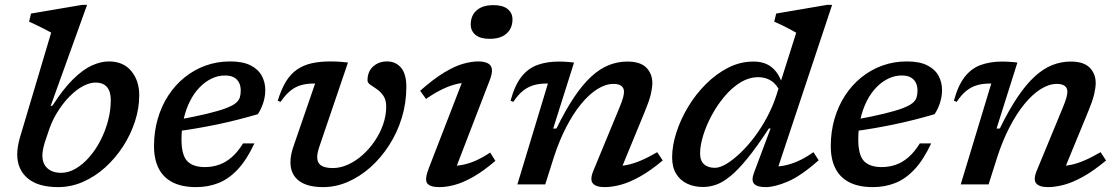

<svg xmlns="http://www.w3.org/2000/svg" viewBox="-20 -755 4569 786"><path d="M163 -171Q158.5 -156 156 -142.8Q153.5 -129.5 153.5 -118.5Q153.5 -85 174 -66.2Q194.5 -47.5 230.5 -47.5Q260.5 -47.5 290 -64.8Q319.5 -82 345.5 -111.8Q371.5 -141.5 391.2 -179.8Q411 -218 422.2 -260.5Q433.5 -303 433.5 -345.5Q433.5 -380.5 417.8 -398.8Q402 -417 371.5 -417Q351.5 -417 329.2 -407Q307 -397 284.8 -378.5Q262.5 -360 242.2 -334.8Q222 -309.5 205.5 -279.8Q189 -250 178.5 -217ZM189.5 -621.5Q180 -627 164.2 -635Q148.5 -643 131 -651.5Q113.5 -660 99 -666.5L107 -699.5L316 -735H336.5L187 -320L195.5 -323.5Q238.5 -390.5 278.5 -430Q318.5 -469.5 355.2 -486.5Q392 -503.5 425.5 -503.5Q485 -503.5 517.5 -464Q550 -424.5 550 -365.5Q550 -311.5 532.5 -257.8Q515 -204 483.8 -155.8Q452.5 -107.5 410.8 -69.8Q369 -32 319.8 -10.5Q270.5 11 217.5 11Q136 11 93.2 -25.2Q50.5 -61.5 50.5 -123Q50.5 -138 53.2 -155Q56 -172 61 -190Z M901.5 -446Q872.5 -446 846 -433.2Q819.5 -420.5 797 -397.2Q774.5 -374 758 -341.5Q741.5 -309 732.2 -269.2Q723 -229.5 723 -185Q723 -120.5 746.2 -95.8Q769.5 -71 819 -71Q849 -71 876.5 -80.5Q904 -90 928.8 -111.5Q953.5 -133 975 -168H1021.5Q990 -100.5 953 -61.2Q916 -22 873.8 -5.5Q831.5 11 783 11Q726 11 687.8 -8Q649.5 -27 630 -64.5Q610.5 -102 610.5 -157Q610.5 -216 625.8 -268.5Q641 -321 669 -364Q697 -407 735.8 -438.2Q774.5 -469.5 821.5 -486.5Q868.5 -503.5 922 -503.5Q974 -503.5 1005.5 -487.5Q1037 -471.5 1051.5 -445Q1066 -418.5 1066 -386Q1066 -360.5 1057.8 -334.5Q1049.5 -308.5 1035.5 -287.5Q994.5 -275.5 952.2 -264.8Q910 -254 867.5 -245.2Q825 -236.5 784 -229.5Q743 -222.5 704.5 -217.5L707.5 -264.5Q780.5 -278 828 -289.5Q875.5 -301 903.5 -311.5Q931.5 -322 944.8 -332.8Q958 -343.5 961.8 -356.2Q965.5 -369 965.5 -384.5Q965.5 -403.5 958.2 -417.2Q951 -431 937 -438.5Q923 -446 901.5 -446Z M1643.5 -399.5Q1643.5 -334 1625 -273.2Q1606.5 -212.5 1573.2 -160.8Q1540 -109 1496.8 -70.5Q1453.5 -32 1404 -10.5Q1354.5 11 1303 11Q1237 11 1203 -15.5Q1169 -42 1169 -91Q1169 -121 1182 -157.5L1270 -413Q1268.5 -413 1267 -413Q1265.5 -413 1264 -413Q1235 -413 1211.8 -406.2Q1188.5 -399.5 1168.5 -383.2Q1148.5 -367 1128.5 -338L1117 -342.5Q1131.5 -390 1150.5 -421Q1169.5 -452 1195.5 -470Q1221.5 -488 1255.2 -495.8Q1289 -503.5 1332.5 -503.5Q1345.5 -503.5 1357 -503Q1368.5 -502.5 1380.2 -501.5Q1392 -500.5 1404.5 -499L1287 -153.5Q1283 -141.5 1280.8 -131Q1278.5 -120.5 1278.5 -112Q1278.5 -88 1294.8 -77.5Q1311 -67 1342.5 -67Q1373 -67 1404.2 -81Q1435.5 -95 1463.5 -119.8Q1491.5 -144.5 1513.5 -176.8Q1535.5 -209 1548.2 -245.2Q1561 -281.5 1561 -318.5Q1561 -346 1549.5 -362.8Q1538 -379.5 1522.8 -390Q1507.5 -400.5 1496 -408.2Q1484.5 -416 1484.5 -426Q1484.5 -462 1507.5 -482.8Q1530.5 -503.5 1564.5 -503.5Q1600 -503.5 1621.8 -477.8Q1643.5 -452 1643.5 -399.5Z M1736 -68 1883.5 -449 1906.5 -416.5Q1881.5 -418 1853.5 -412Q1825.5 -406 1793.5 -391Q1761.5 -376 1724 -350L1700 -383.5Q1756 -433 1799.8 -459Q1843.5 -485 1877 -494.2Q1910.5 -503.5 1936.5 -503.5Q1977 -503.5 1989 -485.2Q2001 -467 1984 -424.5L1836.5 -41.5L1813 -76.5Q1839 -74.5 1867 -79Q1895 -83.5 1924.8 -96.2Q1954.5 -109 1986.5 -130.5L2008 -96.5Q1959 -54.5 1917.5 -31Q1876 -7.5 1841.8 1.8Q1807.5 11 1779 11Q1739.5 11 1728.5 -5.2Q1717.5 -21.5 1736 -68ZM1907 -655.5Q1907 -678 1917.2 -695.8Q1927.5 -713.5 1948 -723.8Q1968.5 -734 1999.5 -734Q2038.5 -734 2058.2 -718Q2078 -702 2078 -675Q2078 -652 2067.5 -634.2Q2057 -616.5 2036.5 -606.2Q2016 -596 1985 -596Q1946 -596 1926.5 -612.2Q1907 -628.5 1907 -655.5Z M2081.5 -338 2070 -342.5Q2087 -405.5 2114.5 -440.5Q2142 -475.5 2180.5 -489.2Q2219 -503 2267.5 -503Q2278.5 -503 2288.2 -502.5Q2298 -502 2308.2 -501.2Q2318.5 -500.5 2330 -499L2244.5 -228.5L2258 -229Q2295 -304.5 2330.2 -357Q2365.5 -409.5 2400.8 -441.8Q2436 -474 2472.5 -488.5Q2509 -503 2548.5 -503Q2601.5 -503 2626 -478Q2650.5 -453 2650.5 -415Q2650.5 -395.5 2644 -368.2Q2637.5 -341 2620 -299L2514 -41.5L2497 -75.5Q2521 -74.5 2547.2 -79.8Q2573.5 -85 2604 -98Q2634.5 -111 2670.5 -132L2693 -98Q2642 -55.5 2599.2 -31.8Q2556.5 -8 2520.8 1.5Q2485 11 2455 11Q2419.5 11 2406.8 -4.5Q2394 -20 2409.5 -57L2515.5 -313.5Q2526.5 -340 2530.5 -354.8Q2534.5 -369.5 2534.5 -379.5Q2534.5 -394.5 2524 -403Q2513.5 -411.5 2491 -411.5Q2459 -411.5 2425 -390Q2391 -368.5 2358.5 -328.8Q2326 -289 2297.8 -234.2Q2269.5 -179.5 2248 -113.5L2212 0H2098L2223 -413Q2222 -413 2220.2 -413Q2218.5 -413 2217 -413Q2188 -413 2164.8 -406.2Q2141.5 -399.5 2121.2 -383.5Q2101 -367.5 2081.5 -338Z M3176 -375Q3160 -410 3136.8 -424.5Q3113.5 -439 3084.5 -439Q3046.5 -439 3011.2 -417.5Q2976 -396 2946 -360.2Q2916 -324.5 2893.5 -282.8Q2871 -241 2858.5 -200Q2846 -159 2846 -127Q2846 -97 2862.2 -82.5Q2878.5 -68 2906.5 -68Q2927 -68 2954 -84.2Q2981 -100.5 3010.8 -128.8Q3040.5 -157 3068.8 -194.5Q3097 -232 3120.2 -275.5Q3143.5 -319 3158 -364L3239.5 -621Q3230.5 -626.5 3214.8 -634.8Q3199 -643 3181.5 -651.8Q3164 -660.5 3149.5 -666.5L3157.5 -699.5L3365.5 -735H3386.5L3154.5 -37.5L3131.5 -73.5Q3156.5 -71.5 3185 -76.2Q3213.5 -81 3244.8 -94.5Q3276 -108 3310 -132L3331.5 -99Q3258 -34 3204.5 -11.5Q3151 11 3115 11Q3079.5 11 3067.2 -2.5Q3055 -16 3066 -46L3134.5 -229H3127.5Q3078.5 -154 3040 -106.8Q3001.5 -59.5 2970.2 -34Q2939 -8.5 2911.8 1Q2884.5 10.5 2858 10.5Q2822 10.5 2793.2 -3Q2764.5 -16.5 2748 -43.5Q2731.5 -70.5 2731.5 -111Q2731.5 -158.5 2748.8 -212.2Q2766 -266 2796.8 -317.2Q2827.5 -368.5 2869.5 -410.5Q2911.5 -452.5 2960.8 -477.8Q3010 -503 3064.5 -503Q3112 -503 3141.2 -478Q3170.5 -453 3184.5 -405Z M3672 -446Q3643 -446 3616.5 -433.2Q3590 -420.5 3567.5 -397.2Q3545 -374 3528.5 -341.5Q3512 -309 3502.8 -269.2Q3493.5 -229.5 3493.5 -185Q3493.5 -120.5 3516.8 -95.8Q3540 -71 3589.5 -71Q3619.5 -71 3647 -80.5Q3674.5 -90 3699.2 -111.5Q3724 -133 3745.5 -168H3792Q3760.5 -100.5 3723.5 -61.2Q3686.5 -22 3644.2 -5.5Q3602 11 3553.5 11Q3496.5 11 3458.2 -8Q3420 -27 3400.5 -64.5Q3381 -102 3381 -157Q3381 -216 3396.2 -268.5Q3411.5 -321 3439.5 -364Q3467.5 -407 3506.2 -438.2Q3545 -469.5 3592 -486.5Q3639 -503.5 3692.5 -503.5Q3744.5 -503.5 3776 -487.5Q3807.5 -471.5 3822 -445Q3836.5 -418.5 3836.5 -386Q3836.5 -360.5 3828.2 -334.5Q3820 -308.5 3806 -287.5Q3765 -275.5 3722.8 -264.8Q3680.5 -254 3638 -245.2Q3595.5 -236.5 3554.5 -229.5Q3513.5 -222.5 3475 -217.5L3478 -264.5Q3551 -278 3598.5 -289.5Q3646 -301 3674 -311.5Q3702 -322 3715.2 -332.8Q3728.5 -343.5 3732.2 -356.2Q3736 -369 3736 -384.5Q3736 -403.5 3728.8 -417.2Q3721.5 -431 3707.5 -438.5Q3693.5 -446 3672 -446Z M3896.5 -338 3885 -342.5Q3902 -405.5 3929.5 -440.5Q3957 -475.5 3995.5 -489.2Q4034 -503 4082.5 -503Q4093.5 -503 4103.2 -502.5Q4113 -502 4123.2 -501.2Q4133.5 -500.5 4145 -499L4059.5 -228.5L4073 -229Q4110 -304.5 4145.2 -357Q4180.5 -409.5 4215.8 -441.8Q4251 -474 4287.5 -488.5Q4324 -503 4363.5 -503Q4416.5 -503 4441 -478Q4465.5 -453 4465.5 -415Q4465.5 -395.5 4459 -368.2Q4452.5 -341 4435 -299L4329 -41.5L4312 -75.5Q4336 -74.5 4362.2 -79.8Q4388.5 -85 4419 -98Q4449.5 -111 4485.5 -132L4508 -98Q4457 -55.5 4414.2 -31.8Q4371.5 -8 4335.8 1.5Q4300 11 4270 11Q4234.5 11 4221.8 -4.5Q4209 -20 4224.5 -57L4330.5 -313.5Q4341.5 -340 4345.5 -354.8Q4349.5 -369.5 4349.5 -379.5Q4349.5 -394.5 4339 -403Q4328.5 -411.5 4306 -411.5Q4274 -411.5 4240 -390Q4206 -368.5 4173.5 -328.8Q4141 -289 4112.8 -234.2Q4084.5 -179.5 4063 -113.5L4027 0H3913L4038 -413Q4037 -413 4035.2 -413Q4033.5 -413 4032 -413Q4003 -413 3979.8 -406.2Q3956.5 -399.5 3936.2 -383.5Q3916 -367.5 3896.5 -338Z"/></svg>

Font: Newsreader 9pt Medium
Style: Italic
Weight: 500
Italic angle: -17°
Designer: Hugues Gentile
Foundry: Production Type
Version: Version 1.003